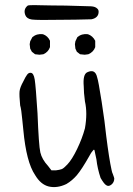

<svg xmlns="http://www.w3.org/2000/svg" viewBox="-20 -744 530 767"><path d="M425.8 -64.5Q427.7 -54.7 430.7 -48.8Q436.5 -33.2 436.5 -31.2Q436.5 -15.6 424.8 -6.3Q413.1 2.9 403.3 -4.9Q395.5 -9.8 381.8 -33.2Q369.1 -71.3 365.2 -107.4Q361.3 -124 360.4 -129.9Q359.4 -135.7 357.9 -142.1Q356.4 -148.4 353 -144.5Q349.6 -140.6 346.2 -136.2Q342.8 -131.8 335.9 -119.1Q306.6 -67.4 287.6 -44.9Q268.6 -22.5 245.1 -8.8Q208 8.8 174.8 1Q142.6 -6.8 120.1 -44.9Q85 -96.7 73.2 -224.6Q72.3 -228.5 68.8 -267.6Q65.4 -306.6 60.5 -323.2Q56.6 -363.3 58.1 -378.9Q59.6 -394.5 73.2 -418.9Q82 -437.5 88.4 -445.8Q94.7 -454.1 102.5 -453.1Q114.3 -453.1 118.7 -426.3Q123 -399.4 129.9 -291Q134.8 -163.1 141.1 -135.3Q147.5 -107.4 171.9 -81.1L185.5 -63.5H203.1Q218.8 -65.4 226.6 -68.4Q234.4 -71.3 249 -86.9Q267.6 -106.4 288.1 -148.9Q308.6 -191.4 319.3 -231.4Q330.1 -292 319.3 -338.9Q314.5 -375 314.5 -399.4Q310.5 -446.3 328.1 -455.1Q360.4 -470.7 368.2 -434.6Q373 -421.9 386.2 -336.9Q399.4 -252 404.3 -201.2Q416 -108.4 425.8 -64.5ZM107.4 -537.1 100.6 -549.8 98.6 -567.4 100.6 -579.1 109.4 -595.7Q127 -610.4 151.4 -607.4Q170.9 -600.6 179.7 -581.1V-555.7Q172.9 -536.1 153.3 -527.3L137.7 -525.4L120.1 -527.3ZM287.1 -537.1 281.2 -549.8 279.3 -567.4 281.2 -579.1 289.1 -595.7Q306.6 -610.4 331.1 -607.4Q350.6 -600.6 360.4 -581.1V-555.7Q353.5 -536.1 333 -527.3L318.4 -525.4L299.8 -527.3ZM90.8 -721.7Q94.7 -723.6 117.2 -723.6Q119.1 -723.6 139.2 -723.1Q159.2 -722.7 188 -722.2Q216.8 -721.7 242.2 -721.7Q327.1 -719.7 343.8 -718.8Q360.4 -717.8 368.2 -710Q374 -705.1 374 -697.3Q374 -672.9 345.7 -667Q344.7 -667 327.1 -666.5Q309.6 -666 282.2 -665.5Q254.9 -665 230.5 -665Q127.9 -663.1 107.4 -666Q86.9 -668.9 81.1 -683.6Q72.3 -707 90.8 -721.7Z"/></svg>

Font: JasonHandwriting1
Style: Regular
Weight: 400
Version: Version 1.48.20